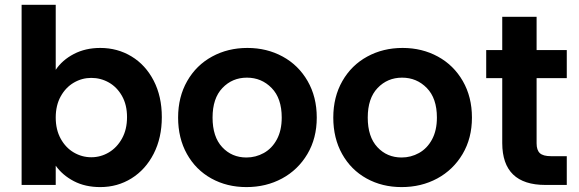

<svg xmlns="http://www.w3.org/2000/svg" viewBox="-20 -760 2381 789"><path d="M68.8 0V-740.2H209V-473.1Q235.8 -513.2 283.4 -538.1Q331.1 -563 392.1 -563Q462.9 -563 520.5 -528.1Q578.1 -493.2 611.6 -428.5Q645 -363.8 645 -278.8Q645 -193.8 611.6 -128.4Q578.1 -63 520.5 -27.1Q462.9 8.8 392.1 8.8Q330.1 8.8 283.4 -15.6Q236.8 -40 209 -79.1V0ZM209 -276.9Q209 -227.1 229.5 -189.9Q250 -152.8 283.4 -133.3Q316.9 -113.8 355 -113.8Q394 -113.8 427.5 -133.8Q460.9 -153.8 481.4 -190.9Q502 -228 502 -278.8Q502 -329.1 481.4 -365.5Q460.9 -401.9 427.5 -420.9Q394 -439.9 355 -439.9Q316.9 -439.9 283.4 -420.4Q250 -400.9 229.5 -364Q209 -327.1 209 -276.9Z M711.9 -276.9Q711.9 -361.8 749.3 -427Q786.6 -492.2 851.6 -527.6Q916.5 -563 996.6 -563Q1076.7 -563 1141.6 -527.6Q1206.5 -492.2 1244.1 -427Q1281.7 -361.8 1281.7 -276.9Q1281.7 -191.9 1243.2 -127Q1204.6 -62 1139.2 -26.6Q1073.7 8.8 992.7 8.8Q912.6 8.8 848.6 -26.6Q784.7 -62 748.3 -127Q711.9 -191.9 711.9 -276.9ZM853.5 -276.9Q853.5 -197.8 893.1 -155.3Q932.6 -112.8 992.7 -112.8Q1030.8 -112.8 1064.2 -131.3Q1097.7 -149.9 1117.7 -187Q1137.7 -224.1 1137.7 -276.9Q1137.7 -356 1096.2 -398.4Q1054.7 -440.9 994.6 -440.9Q934.6 -440.9 894 -398.4Q853.5 -356 853.5 -276.9Z M1349.6 -276.9Q1349.6 -361.8 1387 -427Q1424.3 -492.2 1489.3 -527.6Q1554.2 -563 1634.3 -563Q1714.4 -563 1779.3 -527.6Q1844.2 -492.2 1881.8 -427Q1919.4 -361.8 1919.4 -276.9Q1919.4 -191.9 1880.9 -127Q1842.3 -62 1776.9 -26.6Q1711.4 8.8 1630.4 8.8Q1550.3 8.8 1486.3 -26.6Q1422.4 -62 1386 -127Q1349.6 -191.9 1349.6 -276.9ZM1491.2 -276.9Q1491.2 -197.8 1530.8 -155.3Q1570.3 -112.8 1630.4 -112.8Q1668.5 -112.8 1701.9 -131.3Q1735.4 -149.9 1755.4 -187Q1775.4 -224.1 1775.4 -276.9Q1775.4 -356 1733.9 -398.4Q1692.4 -440.9 1632.3 -440.9Q1572.3 -440.9 1531.7 -398.4Q1491.2 -356 1491.2 -276.9Z M1978 -439V-554.2H2043.9V-690.9H2185.1V-554.2H2309.1V-439H2185.1V-170.9Q2185.1 -143.1 2198.5 -130.6Q2211.9 -118.2 2244.1 -118.2H2309.1V0H2221.2Q2044.4 0 2043.9 -171.9V-439Z"/></svg>

Font: Poppins SemiBold
Style: Regular
Weight: 600
Designer: Ninad Kale (Devanagari), Jonny Pinhorn (Latin)
Foundry: Indian Type Foundry
Version: 4.004